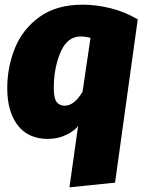

<svg xmlns="http://www.w3.org/2000/svg" viewBox="-20 -574 612 821"><path d="M314 -36Q302 -17 265.5 1.5Q229 20 185 20Q101 20 56 -38Q11 -96 11 -197Q11 -287 44 -368.5Q77 -450 149.5 -502Q222 -554 333 -554Q392 -554 454 -538.5Q516 -523 569 -491L472 207L277 227ZM333 -182 367 -412Q345 -418 325 -418Q267 -418 238.5 -350Q210 -282 210 -198Q210 -153 222.5 -137.5Q235 -122 256 -122Q298 -122 333 -182Z"/></svg>

Font: FiraGO Heavy
Style: Italic
Weight: 900
Italic angle: -8°
Designer: bBox Type GmbH
Foundry: bBox Type GmbH
Version: Version 1.001